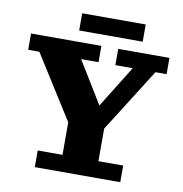

<svg xmlns="http://www.w3.org/2000/svg" viewBox="-90 -916 951 1000"><g transform="rotate(10 386.0 -416.0)"><path d="M298 -249 79 -596H20V-682H392V-596H300L453 -346H418L573 -596H481V-682H752V-596H693L474 -249ZM160 0V-88H291V-360H481V-88H612V0ZM264 -741V-832H600V-741Z"/></g></svg>

Font: Montagu Slab
Style: Bold
Weight: 700
Designer: Florian Karsten
Foundry: Florian Karsten
Version: Version 1.000